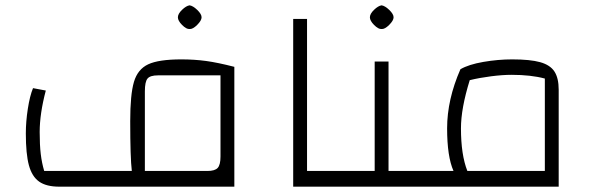

<svg xmlns="http://www.w3.org/2000/svg" viewBox="-20 -701 2225 721"><path d="M77 -200Q77 -244 84.5 -292.5Q92 -341 104 -370L152 -361Q129 -274 129 -205Q129 -157 133 -123Q137 -89 146 -59H475Q469 -109 469 -246Q469 -346 483 -393.5Q497 -441 536.5 -459.5Q576 -478 661 -478Q710 -478 754 -472Q798 -466 860 -450V0H203Q154 0 127 -19Q100 -38 88.5 -80.5Q77 -123 77 -200ZM808 -113V-418H573Q544 -418 534 -406Q524 -394 524 -358V-59H759Q787 -59 797.5 -70.5Q808 -82 808 -113ZM648 -636Q648 -649 663.5 -664Q679 -679 692 -681Q705 -679 721 -663.5Q737 -648 737 -636Q737 -624 720.5 -607.5Q704 -591 692 -592Q680 -591 664 -607Q648 -623 648 -636Z M1081 -630H1133V-59H1263V0H1081Z M1569 -59V0H1223V-59H1387V-470H1439V-59ZM1369 -636Q1369 -649 1384.5 -664Q1400 -679 1413 -681Q1426 -679 1442 -663.5Q1458 -648 1458 -636Q1458 -624 1441.5 -607.5Q1425 -591 1413 -592Q1401 -591 1385 -607Q1369 -623 1369 -636Z M2078 -364V0H1529V-59H1683Q1659 -113 1659 -219Q1659 -327 1709 -441Q1740 -459 1795 -468.5Q1850 -478 1903 -478Q1971 -478 2008.5 -467.5Q2046 -457 2062 -432.5Q2078 -408 2078 -364ZM2026 -406Q1974 -420 1901 -420Q1867 -420 1824 -414.5Q1781 -409 1744 -400Q1711 -294 1711 -219Q1711 -120 1735 -59H2026Z"/></svg>

Font: Changa ExtraLight
Style: Regular
Weight: 275
Designer: Eduardo Rodriguez Tunni
Foundry: Eduardo Rodriguez Tunni
Version: Version 2.002; ttfautohint (v1.5) -l 8 -r 50 -G 200 -x 14 -H